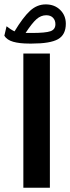

<svg xmlns="http://www.w3.org/2000/svg" viewBox="-39 -864 323 883"><path d="M190.4 -617.7V-0.5H68.4V-617.7ZM-19 -699.7 -8.8 -743.2Q-1.5 -737.3 8.5 -730.7Q18.6 -724.1 27.8 -719.7Q67.4 -785.2 99.4 -814.5Q131.3 -843.8 171.4 -843.8Q211.9 -843.8 237.8 -818.4Q263.7 -793 263.7 -754.9Q263.7 -704.1 227.8 -683.8Q191.9 -663.6 107.9 -663.6H95.7Q50.8 -663.6 21.7 -671.9Q-7.3 -680.2 -19 -699.7ZM106.9 -712.4Q170.9 -712.4 193.4 -720.5Q215.8 -728.5 215.8 -752.9Q215.8 -771 204.6 -782.5Q193.4 -793.9 173.8 -793.9Q149.4 -793.9 128.9 -775.9Q108.4 -757.8 78.6 -712.4Z"/></svg>

Font: Vazirmatn RD FD
Style: Bold
Weight: 700
Designer: Saber Rastikerdar
Foundry: Saber Rastikerdar
Version: Version 33.003